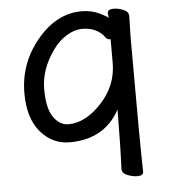

<svg xmlns="http://www.w3.org/2000/svg" viewBox="-50 -537 676 765"><g transform="rotate(-5 288.0 -155.0)"><path d="M213 -48Q282 -48 346 -117Q410 -186 410 -276V-367L411 -369Q411 -371 407 -371Q398 -371 392 -378Q361 -422 300 -422Q270 -422 238 -402.5Q206 -383 182 -349Q129 -274 129 -196Q129 -118 154 -83Q179 -48 213 -48ZM469 182Q450 182 429 173.5Q408 165 408 148Q412 59 413 -89Q351 24 212 24Q143 24 96 -31Q49 -86 49 -186Q49 -306 126.5 -399Q204 -492 304 -492Q343 -492 374.5 -477Q406 -462 410 -456L408 -475Q408 -491 432 -491Q451 -491 471.5 -482.5Q492 -474 492 -457L490 -368Q490 60 493 166Q493 182 469 182Z"/></g></svg>

Font: LXGW WenKai Lite
Style: Bold
Weight: 700
Designer: LXGW / Fontworks Inc.
Foundry: LXGW / Fontworks Inc.
Version: Version 1.330;April 28, 2024